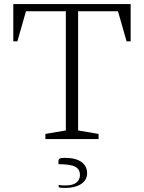

<svg xmlns="http://www.w3.org/2000/svg" viewBox="-20 -680 704 939"><path d="M202 0V-25L302 -42V-625H107L65 -478H45V-660H619V-478H599L557 -625H362V-42L462 -25V0ZM301 239Q294 239 284 238.5Q274 238 267 236V224Q274 226 283.5 226.5Q293 227 299 227Q336 227 353.5 213Q371 199 371 176Q371 148 348 135.5Q325 123 266 123V107Q266 100 271.5 96Q277 92 298 92Q350 92 378 112Q406 132 406 167Q406 201 376.5 220Q347 239 301 239Z"/></svg>

Font: Spectral SC ExtraLight
Style: Regular
Weight: 275
Designer: Jean-Baptiste Levee
Foundry: Production Type
Version: Version 2.001